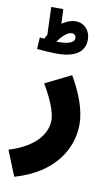

<svg xmlns="http://www.w3.org/2000/svg" viewBox="-143 -845 660 1130"><g transform="rotate(10 187.5 -280.0)"><path d="M149 -526C288 -526 314 -591 314 -638C314 -691 279 -733 225 -733C198 -733 170 -722 144 -704L140 -791H68L74 -626C69 -618 64 -609 60 -600C50 -601 41 -602 33 -603L29 -533C50 -531 112 -526 149 -526ZM214 -660C230 -660 240 -649 240 -636C240 -617 225 -595 142 -595C139 -595 137 -595 134 -595C153 -625 187 -660 214 -660ZM27 231C267 162 352 1 352 -140C352 -224 314 -324 259 -417L105 -341C153 -260 185 -184 185 -135C185 -64 136 27 -34 80Z"/></g></svg>

Font: Noto Sans Arabic SemCond Blk
Style: Regular
Weight: 900
Width: 4
Designer: Monotype Design Team, Nadine Chahine, Nizar Qandah and Khaled Hosny
Foundry: Monotype Imaging Inc.
Version: Version 2.012